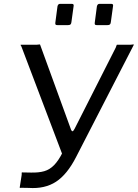

<svg xmlns="http://www.w3.org/2000/svg" viewBox="-20 -974 714 996"><path d="M361.8 -941.8 350.4 -858.9Q349.4 -850.3 345.4 -846.9Q341.4 -843.6 331.5 -843.6H278.9Q270.2 -843.6 268.2 -846.6Q266.1 -849.5 267.1 -856.9L278.2 -941.2Q281.2 -954 291.4 -954H352.9Q364.5 -954 361.8 -941.8ZM566.3 -941.8 554.9 -858.9Q553.9 -850.3 549.9 -846.9Q545.9 -843.6 535.9 -843.6H483.4Q474.7 -843.6 472.7 -846.6Q470.6 -849.5 471.6 -856.9L482.7 -941.2Q485.7 -954 495.9 -954H557.3Q569 -954 566.3 -941.8ZM82.2 -1.1 91.9 -63.1Q93.1 -70.3 92.5 -75Q92 -79.6 94.2 -79.6L139.5 -78.8Q180.7 -77.7 209.4 -85.9Q238.1 -94.2 260.7 -117.5Q283.4 -140.7 304.6 -182.9L580.4 -727Q583.3 -733.7 584.5 -738.3Q585.6 -743 587.9 -742H657.6Q665.1 -742.3 669.6 -743.3Q674.1 -744.3 674.4 -742L374.5 -159Q328.5 -69.1 270.5 -31.2Q212.5 6.6 128.9 0.8L98.8 0.3Q91.6 -0.3 86.9 0.4Q82.2 1.2 82.2 -1.1ZM309.1 -157.7 93.4 -726.5Q91.3 -733.4 88.4 -737.2Q85.5 -741 87.5 -742H171.4Q178.8 -742.3 183.3 -743.3Q187.9 -744.3 188.1 -742L348.7 -301Q352.2 -292.8 356.3 -293.2Q360.4 -293.5 365.8 -304.2L387.1 -296.2Z"/></svg>

Font: Libre Franklin Thin
Style: Italic
Weight: 100
Italic angle: -8°
Designer: Pablo Impallari, Rodrigo Fuenzalida, Nhung Nguyen
Foundry: Impallari Type
Version: Version 3.000